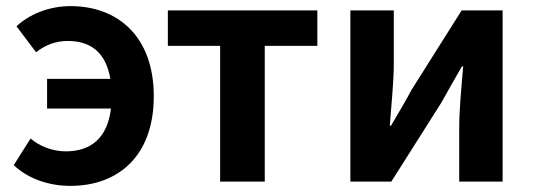

<svg xmlns="http://www.w3.org/2000/svg" viewBox="-20 -594 1742 628"><path d="M98 -423C127 -446 160 -460 202 -460C275 -460 326 -424 341 -336H134V-239H343C331 -141 276 -99 195 -99C151 -99 109 -116 80 -141L25 -54C74 -7 144 14 210 14C367 14 483 -84 483 -279C483 -478 362 -574 211 -574C137 -574 73 -545 34 -508Z M700 0H846V-444H1018V-560H529V-444H700Z M1126 0H1260L1424 -259C1442 -292 1472 -344 1491 -377H1495C1489 -307 1482 -233 1482 -176V0H1624V-560H1490L1326 -300C1309 -267 1278 -216 1259 -183H1255C1260 -252 1268 -327 1268 -383V-560H1126Z"/></svg>

Font: Source Han Sans Old Style Bold
Style: Regular
Weight: 700
Designer: Ryoko NISHIZUKA (kana & ideographs); Paul D. Hunt (Latin, Greek & Cyrillic); Wenlong ZHANG (bopomofo); Sandoll Communica
Foundry: Adobe Systems Incorporated
Version: Version 1.004;PS 1.004;hotconv 1.0.81;makeotf.lib2.5.63406